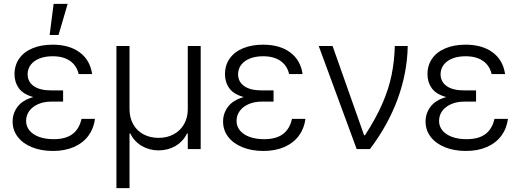

<svg xmlns="http://www.w3.org/2000/svg" viewBox="-20 -767 2674 988"><path d="M151.4 -267.6Q99.6 -281.7 77.1 -312.7Q54.7 -343.8 54.7 -384.8Q54.7 -431.6 79.1 -466.1Q103.5 -500.5 147.9 -518.8Q192.4 -537.1 251 -537.1Q336.9 -537.1 390.4 -497.3Q443.8 -457.5 454.1 -385.7H384.8Q375 -429.2 340.6 -453.4Q306.2 -477.5 251 -477.5Q212.4 -477.5 183.3 -466.1Q154.3 -454.6 138.4 -433.8Q122.6 -413.1 122.1 -385.7Q122.1 -346.2 153.6 -324Q185.1 -301.8 244.1 -301.8H304.7V-244.1H244.1Q206.1 -244.1 176.5 -231.2Q147 -218.3 130.6 -195.8Q114.3 -173.3 114.3 -144.5Q114.3 -116.7 131.8 -95.5Q149.4 -74.2 181.4 -62.5Q213.4 -50.8 255.9 -50.8Q317.9 -50.8 353 -77.1Q388.2 -103.5 399.4 -155.3H468.8Q462.4 -105.5 434.6 -68.1Q406.7 -30.8 360.1 -10.5Q313.5 9.8 252.9 9.8Q191.9 9.8 144.8 -9.3Q97.7 -28.3 71.3 -62.7Q44.9 -97.2 44.9 -141.6Q44.9 -184.1 70.6 -218Q96.2 -252 151.4 -267.6ZM255.9 -747.1H328.1L281.2 -586.9H235.4Z M579.1 -530.3H646.5V-205.1Q646.5 -162.1 665 -128.4Q683.6 -94.7 717.5 -76.2Q751.5 -57.6 795.9 -57.6Q840.3 -57.6 874.5 -76.4Q908.7 -95.2 927.5 -128.7Q946.3 -162.1 946.3 -205.1V-530.3H1012.7V0H946.3V-80.1H942.4Q921.9 -38.6 883.1 -15.9Q844.2 6.8 795.9 6.8Q748.5 6.8 709.5 -16.1Q670.4 -39.1 650.4 -80.1H646.5V201.2H579.1Z M1234.4 -267.6Q1182.6 -281.7 1160.2 -312.7Q1137.7 -343.8 1137.7 -384.8Q1137.7 -431.6 1162.1 -466.1Q1186.5 -500.5 1231 -518.8Q1275.4 -537.1 1334 -537.1Q1419.9 -537.1 1473.4 -497.3Q1526.9 -457.5 1537.1 -385.7H1467.8Q1458 -429.2 1423.6 -453.4Q1389.2 -477.5 1334 -477.5Q1295.4 -477.5 1266.4 -466.1Q1237.3 -454.6 1221.4 -433.8Q1205.6 -413.1 1205.1 -385.7Q1205.1 -346.2 1236.6 -324Q1268.1 -301.8 1327.1 -301.8H1387.7V-244.1H1327.1Q1289.1 -244.1 1259.5 -231.2Q1230 -218.3 1213.6 -195.8Q1197.3 -173.3 1197.3 -144.5Q1197.3 -116.7 1214.8 -95.5Q1232.4 -74.2 1264.4 -62.5Q1296.4 -50.8 1338.9 -50.8Q1400.9 -50.8 1436 -77.1Q1471.2 -103.5 1482.4 -155.3H1551.8Q1545.4 -105.5 1517.6 -68.1Q1489.7 -30.8 1443.1 -10.5Q1396.5 9.8 1335.9 9.8Q1274.9 9.8 1227.8 -9.3Q1180.7 -28.3 1154.3 -62.7Q1127.9 -97.2 1127.9 -141.6Q1127.9 -184.1 1153.6 -218Q1179.2 -252 1234.4 -267.6Z M1620.1 -530.3H1691.4L1853.5 -71.3H1858.4Q1914.6 -158.2 1947.3 -233.2Q1980 -308.1 1994.6 -378.9Q2009.3 -449.7 2011.7 -530.3H2078.1Q2075.7 -393.6 2026.9 -259.3Q1978 -125 1883.8 0H1815.4Z M2276.4 -267.6Q2224.6 -281.7 2202.1 -312.7Q2179.7 -343.8 2179.7 -384.8Q2179.7 -431.6 2204.1 -466.1Q2228.5 -500.5 2272.9 -518.8Q2317.4 -537.1 2376 -537.1Q2461.9 -537.1 2515.4 -497.3Q2568.8 -457.5 2579.1 -385.7H2509.8Q2500 -429.2 2465.6 -453.4Q2431.2 -477.5 2376 -477.5Q2337.4 -477.5 2308.3 -466.1Q2279.3 -454.6 2263.4 -433.8Q2247.6 -413.1 2247.1 -385.7Q2247.1 -346.2 2278.6 -324Q2310.1 -301.8 2369.1 -301.8H2429.7V-244.1H2369.1Q2331.1 -244.1 2301.5 -231.2Q2272 -218.3 2255.6 -195.8Q2239.3 -173.3 2239.3 -144.5Q2239.3 -116.7 2256.8 -95.5Q2274.4 -74.2 2306.4 -62.5Q2338.4 -50.8 2380.9 -50.8Q2442.9 -50.8 2478 -77.1Q2513.2 -103.5 2524.4 -155.3H2593.8Q2587.4 -105.5 2559.6 -68.1Q2531.7 -30.8 2485.1 -10.5Q2438.5 9.8 2377.9 9.8Q2316.9 9.8 2269.8 -9.3Q2222.7 -28.3 2196.3 -62.7Q2169.9 -97.2 2169.9 -141.6Q2169.9 -184.1 2195.6 -218Q2221.2 -252 2276.4 -267.6Z"/></svg>

Font: Pretendard Light
Style: Regular
Weight: 300
Designer: Base glyphs from Inter by Rasmus Andersson; Hangeul glyphs from Noto Sans CJK(Source Han Sans) by Jang Soo-young and Kan
Foundry: Kil Hyung-jin
Version: Version 1.309